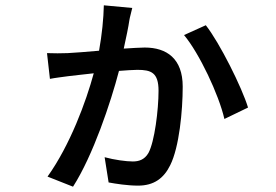

<svg xmlns="http://www.w3.org/2000/svg" viewBox="-20 -621 1040 723"><path d="M478 -591 371 -601C370 -552 364 -491 353 -430C305 -426 260 -422 235 -421C209 -420 185 -420 157 -421L168 -324C188 -328 215 -331 236 -334C256 -336 293 -341 333 -345C304 -238 244 -75 159 44L255 82C330 -35 397 -235 428 -354C456 -356 480 -358 497 -358C549 -358 577 -348 577 -279C577 -207 562 -87 539 -45C524 -19 502 -13 480 -13C455 -13 411 -19 374 -29L389 66C416 71 460 78 500 78C560 78 597 50 621 1C655 -67 668 -204 668 -295C668 -400 608 -442 525 -442C508 -442 479 -440 446 -438C455 -479 464 -522 467 -544C469 -557 474 -573 478 -591ZM673 -489C730 -421 804 -265 825 -173L914 -216C891 -292 807 -460 755 -526Z"/></svg>

Font: コーポレート・ロゴ ver3 Medium
Style: Regular
Weight: 500
Designer: [KANA_main] LOGOTYPE.JP [Source Han Sans] Ryoko NISHIZUKA 西塚涼子 (kana, bopomofo & ideographs); Paul D. Hunt (Latin, Greek
Version: Version 12.001;FEAKit 1.0